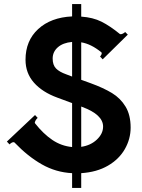

<svg xmlns="http://www.w3.org/2000/svg" viewBox="-20 -837 703 948"><path d="M381 18V91H336V18Q256 14 186.5 -25.5Q117 -65 52 -133Q50 -135 47 -135Q38 -135 27 -124L14 -138L153 -269L166 -255Q160 -250 155 -241Q150 -232 153 -228Q194 -176 238.5 -146Q283 -116 336 -111V-328L263 -355Q189 -382 147.5 -429Q106 -476 106 -542Q106 -636 168.5 -693.5Q231 -751 336 -756V-817H381V-755Q439 -751 481 -730Q523 -709 572 -669Q573 -668 576 -668Q581 -668 587.5 -671.5Q594 -675 598 -679L611 -666L487 -544L474 -558Q479 -563 481.5 -569.5Q484 -576 480 -579Q430 -620 381 -628V-443L428 -426Q491 -403 533 -377.5Q575 -352 600 -310.5Q625 -269 625 -207Q625 -151 596.5 -101Q568 -51 513 -19Q458 13 381 18ZM336 -459V-630Q291 -626 265.5 -603.5Q240 -581 240 -548Q240 -516 256.5 -499Q273 -482 307 -470ZM381 -112Q428 -119 458.5 -148Q489 -177 489 -212Q489 -271 386 -309L381 -311Z"/></svg>

Font: Aoboshi One
Style: Regular
Weight: 400
Designer: IKIMOJI
Foundry: Natsumi Matsuba
Version: Version 1.000; ttfautohint (v1.8.3)